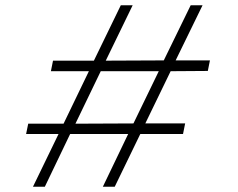

<svg xmlns="http://www.w3.org/2000/svg" viewBox="-20 -708 901 728"><path d="M105 0 202 -200H79L87 -239H221L317 -438H173L181 -478H336L438 -688H483L381 -478L601 -479L703 -688H748L646 -479H776L768 -439L627 -438L531 -240H682L674 -200H512L415 0H370L466 -200H246L150 0ZM266 -239 486 -240 582 -438H362Z"/></svg>

Font: Saira Expanded ExtraLight
Style: Italic
Weight: 250
Width: 7
Italic angle: -12°
Designer: Hector Gatti with collaboration of the Omnibus-Type team
Foundry: Omnibus-Type
Version: Version 1.101